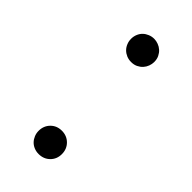

<svg xmlns="http://www.w3.org/2000/svg" viewBox="-178 -573 634 634"><g transform="rotate(45 139.0 -255.5)"><path d="M141.1 -525.4Q150.9 -525.4 160.6 -521.7Q170.4 -518.1 178 -511.2Q185.5 -504.4 190.4 -494.4Q195.3 -484.4 195.3 -471.2Q195.3 -461.4 191.7 -451.7Q188 -441.9 181.2 -434.3Q174.3 -426.8 164.3 -421.9Q154.3 -417 141.1 -417Q129.9 -417 119.9 -421.1Q109.9 -425.3 102.5 -432.6Q95.2 -439.9 91.1 -450Q86.9 -460 86.9 -471.2Q86.9 -482.9 91.1 -492.9Q95.2 -502.9 102.5 -510Q109.9 -517.1 119.9 -521.2Q129.9 -525.4 141.1 -525.4ZM140.1 -95.2Q163.6 -95.2 179.2 -79.6Q194.8 -64 194.8 -40.5Q194.8 -17.1 179.2 -1.7Q163.6 13.7 140.1 13.7Q128.4 13.7 118.4 9.5Q108.4 5.4 101.3 -2Q94.2 -9.3 90.1 -19.3Q85.9 -29.3 85.9 -40.5Q85.9 -64 101.3 -79.6Q116.7 -95.2 140.1 -95.2Z"/></g></svg>

Font: Arian AMU Serif
Style: Italic
Weight: 400
Italic angle: -15°
Designer: Ruben Hakobyan (Tarumian)
Foundry: Ruben Hakobyan (Tarumian)
Version: Version 1.002